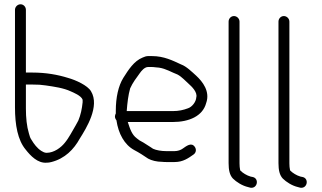

<svg xmlns="http://www.w3.org/2000/svg" viewBox="-20 -789 1504 897"><path d="M50 -743V-287C50 -205 63 -134 100 -90C122 -62 156 -25 199 -29H200C206 -29 212 -30 220 -32C283 -48 325 -91 353 -142C382 -188 448 -293 405 -363C389 -390 334 -415 298 -425C250 -440 195 -450 132 -450H101V-743C101 -757 90 -769 76 -769C62 -769 50 -757 50 -743ZM131 -394C159 -394 172 -393 193 -390C234 -384 277 -378 311 -362C322 -357 360 -342 366 -323V-311C363 -281 357 -252 346 -226L334 -204C317 -176 303 -146 282 -121C265 -100 233 -75 197 -75C189 -75 179 -80 173 -84C153 -97 139 -116 127 -136C119 -147 119 -155 115 -166C105 -199 101 -239 101 -282V-394ZM56 -194ZM127 -136Z M723 -473C756 -468 782 -451 809 -441C830 -430 847 -410 863 -396C873 -387 904 -359 897 -334C896 -313 877 -289 858 -283C837 -275 815 -270 787 -270H572C575 -309 579 -344 588 -376C600 -403 617 -425 633 -447C640 -457 655 -476 672 -476H688C701 -476 713 -473 723 -473ZM517 -245C517 -238 520 -232 524 -227C533 -165 561 -113 607 -88C630 -76 653 -61 672 -48C688 -39 713 -33 737 -33C745 -32 752 -32 756 -32H796C835 -32 860 -50 884 -67C897 -76 898 -92 890 -103C874 -126 850 -106 834 -95C825 -88 810 -83 796 -83H756C734 -83 710 -87 695 -94L683 -102C674 -108 658 -118 650 -123L632 -133L620 -142C595 -160 587 -189 577 -219H787C864 -219 927 -247 943 -307C963 -362 926 -408 897 -435C877 -453 851 -479 826 -488C787 -506 746 -527 690 -527H672C663 -527 655 -524 646 -520C606 -504 580 -463 556 -425C533 -388 521 -333 521 -272V-259C519 -255 517 -250 517 -245ZM550 -146ZM834 -95ZM740 -84H739ZM620 -142ZM727 -524ZM858 -282Z M1048 -27C1048 5 1053 29 1068 45C1084 61 1112 79 1139 85C1142 86 1147 87 1150 88C1183 93 1192 45 1161 38L1151 36C1133 31 1114 19 1103 8V7L1102 6C1100 -3 1099 -15 1099 -26V-688C1099 -702 1087 -714 1073 -714C1059 -714 1048 -702 1048 -688Z M1281 -27C1281 5 1286 29 1301 45C1317 61 1345 79 1372 85C1375 86 1380 87 1383 88C1416 93 1425 45 1394 38L1384 36C1366 31 1347 19 1336 8V7L1335 6C1333 -3 1332 -15 1332 -26V-688C1332 -702 1320 -714 1306 -714C1292 -714 1281 -702 1281 -688Z"/></svg>

Font: Blanket
Style: Light
Weight: 300
Foundry: Cannot Into Space Fonts
Version: Version 0.9